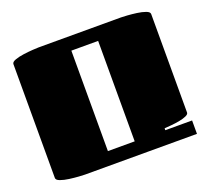

<svg xmlns="http://www.w3.org/2000/svg" viewBox="-116 -804 1012 943"><g transform="rotate(-20 390.0 -332.5)"><path d="M760 -70V0H175Q166 0 143 -1.5Q120 -3 94 -6.5Q68 -10 49 -17Q30 -24 30 -35V-630Q30 -641 49 -648Q68 -655 94 -658.5Q120 -662 143 -663.5Q166 -665 175 -665H605Q614 -665 637 -663.5Q660 -662 686 -658.5Q712 -655 731 -648Q750 -641 750 -630V-115Q750 -106 735.5 -99.5Q721 -93 700 -89Q679 -85 657 -83Q635 -81 620 -80V-70ZM320 -70H460V-595H320Z"/></g></svg>

Font: Gajraj One
Style: Regular
Weight: 400
Designer: Saurabh Sharma
Foundry: Saurabh Sharma
Version: Version 1.000